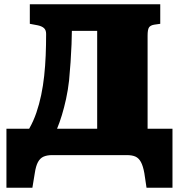

<svg xmlns="http://www.w3.org/2000/svg" viewBox="-20 -723 836 895"><path d="M10 152V-123H116Q136 -158 149.5 -197.5Q163 -237 172 -280Q181 -323 186 -369.5Q191 -416 193 -465Q195 -514 195 -565Q195 -583 185 -592Q175 -601 156 -605L119 -612V-703H727V-612L699 -608Q681 -605 674.5 -595Q668 -585 668 -557V-123H784V152H663L653 85Q647 51 637 32.5Q627 14 611.5 7Q596 0 571 0H223Q200 0 183.5 7Q167 14 157 32.5Q147 51 142 85L131 152ZM246 -123H433V-579H315Q315 -556 313.5 -517Q312 -478 309 -433.5Q306 -389 302 -348Q297 -303 288 -262Q279 -221 268.5 -186.5Q258 -152 246 -123Z"/></svg>

Font: Literata 18pt Black
Style: Regular
Weight: 900
Designer: Latin by Veronika Burian and Jose Scaglione. Greek by Irene Vlachou. Cyrillic by Vera Evstafieva.
Foundry: TypeTogether
Version: Version 3.103;gftools[0.9.29]